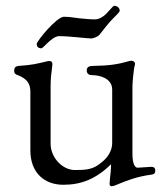

<svg xmlns="http://www.w3.org/2000/svg" viewBox="-20 -625 567 664"><path d="M123 -458C127 -458 137 -470 146 -478C157 -488 171 -500 185 -500C221 -500 280 -492 296 -492C300 -492 317 -496 325 -506C338 -522 356 -547 372 -562C386 -576 394 -584 394 -588C394 -598 385 -605 375 -605C371 -605 361 -591 347 -577C337 -567 323 -558 308 -558C290 -558 274 -560 252 -562C233 -564 223 -567 201 -567C176 -567 107 -483 107 -473C107 -463 113 -458 123 -458ZM366 19C372 19 382 15 386 13C415 1 451 -14 503 -21C511 -22 517 -24 517 -35C517 -47 509 -48 502 -48C492 -48 466 -45 456 -45C446 -45 438 -59 438 -95V-326C438 -342 443 -388 445 -395C446 -399 447 -402 447 -404C447 -411 441 -415 434 -415C431 -415 427 -414 424 -413C388 -403 362 -398 301 -397C290 -397 280 -394 280 -382C280 -368 289 -365 301 -365C321 -365 368 -356 368 -315V-132C368 -91 338 -68 323 -57C298 -38 273 -37 239 -37C196 -37 155 -80 155 -128V-323C155 -353 157 -369 161 -400C162 -411 157 -414 151 -414C148 -414 147 -414 143 -413C106 -404 89 -400 44 -397C36 -396 29 -393 29 -381C29 -370 35 -367 42 -365C72 -353 85 -337 85 -308V-105C85 -27 134 14 199 14C261 14 312 -6 364 -57V-51C364 -34 359 -2 359 11C359 16 361 19 366 19Z"/></svg>

Font: EB Garamond
Style: Regular
Weight: 400
Designer: Georg Duffner and Octavio Pardo
Foundry: Georg Duffner
Version: Version 1.000;PS 001.000;hotconv 1.0.88;makeotf.lib2.5.64775